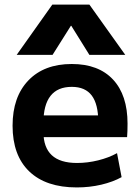

<svg xmlns="http://www.w3.org/2000/svg" viewBox="-20 -810 612 840"><path d="M316 10Q181 10 108 -60Q35 -130 35 -260Q35 -386 104 -458Q173 -530 294 -530Q411 -530 474.5 -462Q538 -394 538 -269Q538 -255 537.5 -237Q537 -219 536 -210H112V-305H429L410 -276Q410 -354 381.5 -392Q353 -430 294 -430Q232 -430 201 -390.5Q170 -351 170 -273V-233Q170 -165 206.5 -131Q243 -97 317 -97Q363 -97 409.5 -108.5Q456 -120 492 -140L512 -35Q474 -14 423 -2Q372 10 316 10ZM53 -570 209 -790H371L528 -570H371L292 -697H290L210 -570Z"/></svg>

Font: M PLUS 2
Style: Bold
Weight: 700
Designer: Coji Morishita
Foundry: UNDERFOREST DESIGN
Version: Version 1.001